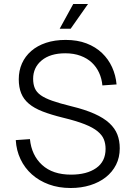

<svg xmlns="http://www.w3.org/2000/svg" viewBox="-20 -926 680 962"><path d="M334 16Q274 16 225 -2Q176 -20 140 -52Q104 -84 83 -128Q62 -172 59 -224L130 -229Q138 -148 191 -99.5Q244 -51 336 -51Q415 -51 462 -84Q509 -117 509 -180Q509 -206 500.5 -227.5Q492 -249 469 -268Q446 -287 404.5 -303.5Q363 -320 297 -336Q236 -351 193.5 -367.5Q151 -384 124.5 -406.5Q98 -429 86 -459Q74 -489 74 -529Q74 -572 90 -608Q106 -644 136.5 -670.5Q167 -697 210.5 -711.5Q254 -726 309 -726Q368 -726 413.5 -708.5Q459 -691 491 -660.5Q523 -630 541.5 -589.5Q560 -549 564 -503L493 -498Q490 -532 476.5 -561.5Q463 -591 440 -612.5Q417 -634 383.5 -646.5Q350 -659 307 -659Q232 -659 189 -623.5Q146 -588 146 -531Q146 -504 154.5 -484Q163 -464 184 -449Q205 -434 242 -421Q279 -408 336 -394Q406 -377 453 -356Q500 -335 528 -309Q556 -283 568 -252Q580 -221 580 -183Q580 -137 561.5 -100.5Q543 -64 510 -38Q477 -12 432 2Q387 16 334 16ZM279 -782 347 -906H421L334 -782Z"/></svg>

Font: Geist Light
Style: Regular
Weight: 400
Designer: Basement.studio, Andrés Briganti, Mateo Zaragoza
Foundry: Basement.studio, Vercel, Andrés Briganti, Guido Ferreyra, Mateo Zaragoza
Version: Version 1.401